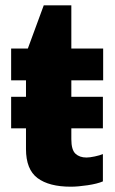

<svg xmlns="http://www.w3.org/2000/svg" viewBox="-20 -694 434 724"><path d="M249 -391V-329H368V-210H249V-169Q249 -129 264.5 -114.5Q280 -100 306 -100Q318 -100 337 -104Q356 -108 368 -113V-10Q347 -1 310.5 4.5Q274 10 247 10Q165 10 121.5 -22.5Q78 -55 78 -132V-210H22V-329H78V-391H22V-511H85L145 -674H249V-511H369V-391Z"/></svg>

Font: Chivo ExtraBold
Style: Regular
Weight: 800
Designer: Hector Gatti
Foundry: Omnibus-Type
Version: Version 1.007